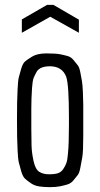

<svg xmlns="http://www.w3.org/2000/svg" viewBox="-20 -764 414 791"><path d="M108 -528Q131 -544 170.5 -544Q210 -544 227.5 -540.5Q245 -537 259 -533Q273 -529 283 -516.5Q293 -504 300 -495.5Q307 -487 311 -465.5Q315 -444 317.5 -430.5Q320 -417 321.5 -385Q323 -353 323 -333V-271Q323 -271 323 -267Q323 -267 323 -206Q323 -138 319 -116.5Q315 -95 311 -73Q307 -51 300 -42.5Q293 -34 283 -21.5Q273 -9 259 -4.5Q245 0 227.5 3.5Q210 7 185.5 7Q161 7 141.5 4Q122 1 107.5 -9Q93 -19 83.5 -27.5Q74 -36 67.5 -58Q61 -80 57.5 -95Q54 -110 52.5 -144.5Q51 -179 50.5 -201Q50 -223 50 -271Q50 -319 50.5 -340.5Q51 -362 52.5 -396.5Q54 -431 57.5 -445.5Q61 -460 67.5 -481.5Q74 -503 83.5 -511Q93 -519 108 -528ZM264 -248V-282Q264 -413 253 -447Q237 -490 187 -491Q146 -491 132 -470Q124 -456 119 -444Q114 -432 112 -402Q109 -358 109 -317Q109 -276 109 -234.5Q109 -193 110 -163Q111 -133 118.5 -99.5Q126 -66 142 -56Q158 -46 182 -46Q206 -46 219 -50.5Q232 -55 240.5 -67.5Q249 -80 253.5 -92.5Q258 -105 260 -132Q264 -171 264 -248ZM305 -629 187 -695 70 -629V-684L174 -744H200L305 -683Z"/></svg>

Font: Economica
Style: Regular
Weight: 400
Designer: Vicente Lamonaca
Foundry: Vicente Lamonaca
Version: Version 1.101